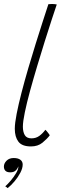

<svg xmlns="http://www.w3.org/2000/svg" viewBox="-27 -736 370 986"><path d="M228.5 -41Q214.5 -22.5 191 -3.2Q167.5 16 132 16Q86 16 67.5 -8.5Q49 -33 49 -74.5Q49 -103 58.5 -151.5Q68 -200 83.5 -260Q99 -320 118 -384.8Q137 -449.5 156.5 -512Q176 -574.5 193 -627Q210 -679.5 221.5 -714.5Q232.5 -715.5 240.5 -715.5Q247.5 -715.5 253.8 -714.8Q260 -714 264.5 -713Q255 -685.5 238.8 -635.8Q222.5 -586 203 -524Q183.5 -462 163.8 -396Q144 -330 127.2 -268.8Q110.5 -207.5 100.5 -159.2Q90.5 -111 90.5 -85.5Q90.5 -59 100.2 -42.2Q110 -25.5 134.5 -25.5Q157.5 -25.5 174.8 -38Q192 -50.5 206 -69.5Q208.5 -67.5 211.8 -63.8Q215 -60 218.8 -55.2Q222.5 -50.5 225.2 -46.8Q228 -43 228.5 -41ZM12.5 230Q10.5 228 6.5 225.2Q2.5 222.5 0 221Q12 210.5 27.8 192Q43.5 173.5 55.2 154Q67 134.5 67 122Q67 119.5 66.5 118.5Q64 129.5 54 139.2Q44 149 26 149Q8.5 149 0.8 141Q-7 133 -7 119.5Q-7 103 6.8 89.2Q20.5 75.5 43.5 75.5Q65 75.5 77.2 84.2Q89.5 93 89.5 109Q89.5 128 77.5 151Q65.5 174 47.8 195Q30 216 12.5 230Z"/></svg>

Font: Grandstander Thin
Style: Italic
Weight: 100
Italic angle: -15°
Designer: Tyler Finck
Foundry: Etcetera Type Co
Version: Version 1.200